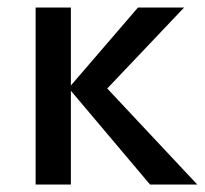

<svg xmlns="http://www.w3.org/2000/svg" viewBox="-20 -492 546 512"><path d="M169 -250V0H75V-472H169V-264L348 -472H471L266 -256L506 0H380Z"/></svg>

Font: Madhuban
Style: Regular
Weight: 400
Designer: jaikishan Patel
Foundry: MagicType
Version: Version 1.000